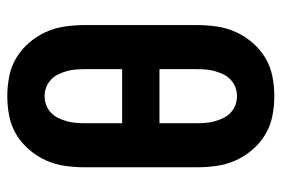

<svg xmlns="http://www.w3.org/2000/svg" viewBox="-146 -638 791 540"><g transform="rotate(90 250.0 -367.5)"><path d="M250 8Q222 8 194 2.5Q166 -3 142 -17.5Q118 -32 99.5 -53.5Q81 -75 69.5 -100.5Q58 -126 54 -154Q50 -182 50 -210V-525Q50 -553 54 -581Q58 -609 69.5 -634.5Q81 -660 99.5 -681.5Q118 -703 142 -717.5Q166 -732 194 -737.5Q222 -743 250 -743Q278 -743 306 -737.5Q334 -732 358 -717.5Q382 -703 400.5 -681.5Q419 -660 430.5 -634.5Q442 -609 446 -581Q450 -553 450 -525V-210Q450 -182 446 -154Q442 -126 430.5 -100.5Q419 -75 400.5 -53.5Q382 -32 358 -17.5Q334 -3 306 2.5Q278 8 250 8ZM326 -420V-525Q326 -537 325 -550Q324 -563 320.5 -575.5Q317 -588 311.5 -599.5Q306 -611 296.5 -620Q287 -629 275 -633.5Q263 -638 250 -638Q237 -638 225 -633.5Q213 -629 203.5 -620Q194 -611 188.5 -599.5Q183 -588 179.5 -575.5Q176 -563 175 -550Q174 -537 174 -525V-420ZM250 -97Q263 -97 275 -101.5Q287 -106 296.5 -115Q306 -124 311.5 -135.5Q317 -147 320.5 -159.5Q324 -172 325 -185Q326 -198 326 -210V-315H174V-210Q174 -198 175 -185Q176 -172 179.5 -159.5Q183 -147 188.5 -135.5Q194 -124 203.5 -115Q213 -106 225 -101.5Q237 -97 250 -97Z"/></g></svg>

Font: Iosevka Extrabold
Style: Regular
Weight: 800
Monospace: yes
Designer: Belleve Invis
Foundry: Belleve Invis
Version: Version 32.5.0; ttfautohint (v1.8.4)